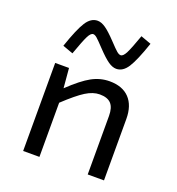

<svg xmlns="http://www.w3.org/2000/svg" viewBox="-133 -844 880 953"><g transform="rotate(20 307.0 -368.0)"><path d="M95 -465H168L177 -361Q242 -423 287 -447.5Q332 -472 381 -472Q449 -472 485.5 -433.5Q522 -395 522 -324V0H436V-309Q436 -353 417 -373.5Q398 -394 357 -394Q322 -394 283.5 -370Q245 -346 181 -286V0H95ZM389 -541Q369 -541 346 -557Q323 -573 287 -611Q256 -644 244.5 -654Q233 -664 224 -664Q211 -664 198 -638Q185 -612 159 -539L104 -559Q137 -656 162 -695Q187 -734 222 -734Q242 -734 265 -718Q288 -702 324 -664Q355 -631 366.5 -621.5Q378 -612 387 -612Q400 -612 413.5 -638.5Q427 -665 452 -736L507 -716Q474 -619 449 -580Q424 -541 389 -541Z"/></g></svg>

Font: Intel One Mono
Style: Regular
Weight: 400
Monospace: yes
Designer: Fred Shallcrass
Foundry: Frere-Jones Type LLC
Version: Version 1.400;hotconv 1.1.0;makeotfexe 2.6.0;FJTRelease1.4